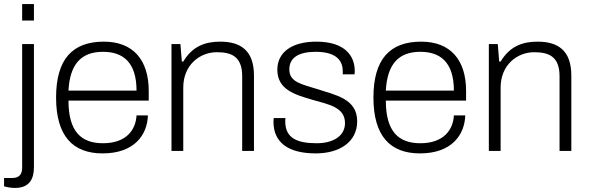

<svg xmlns="http://www.w3.org/2000/svg" viewBox="-37 -743 2898 945"><path d="M72 -642H130V-723H72ZM37 182C110 182 130 135 130 80V-526H72V83C72 116 56 133 24 133H-17V174C-4 178 17 182 37 182Z M468 12C624 12 688 -79 691 -175H635C631 -103 584 -38 470 -38C363 -38 300 -95 300 -248H695V-296C695 -447 619 -538 474 -538C320 -538 239 -452 239 -263C239 -74 321 12 468 12ZM300 -297C307 -429 364 -488 470 -488C566 -488 635 -439 635 -297Z M807 0H865V-312C865 -423 946 -486 1030 -486C1101 -486 1155 -466 1155 -368V0H1213V-371C1213 -495 1147 -538 1047 -538C975 -538 911 -517 865 -440H858L851 -526H807Z M1517 12C1634 12 1721 -44 1721 -146C1721 -257 1615 -275 1523 -305C1452 -328 1387 -337 1387 -401C1387 -458 1431 -488 1517 -488C1631 -488 1650 -433 1650 -392V-377H1708C1709 -384 1709 -389 1709 -394C1709 -465 1664 -538 1520 -538C1397 -538 1328 -484 1328 -400C1328 -301 1416 -277 1500 -252C1580 -229 1661 -216 1661 -137C1661 -73 1602 -38 1522 -38C1429 -38 1367 -61 1367 -145C1367 -150 1367 -154 1368 -162H1310C1310 -156 1309 -149 1309 -144C1309 -42 1381 12 1517 12Z M2030 12C2186 12 2250 -79 2253 -175H2197C2193 -103 2146 -38 2032 -38C1925 -38 1862 -95 1862 -248H2257V-296C2257 -447 2181 -538 2036 -538C1882 -538 1801 -452 1801 -263C1801 -74 1883 12 2030 12ZM1862 -297C1869 -429 1926 -488 2032 -488C2128 -488 2197 -439 2197 -297Z M2369 0H2427V-312C2427 -423 2508 -486 2592 -486C2663 -486 2717 -466 2717 -368V0H2775V-371C2775 -495 2709 -538 2609 -538C2537 -538 2473 -517 2427 -440H2420L2413 -526H2369Z"/></svg>

Font: Archivo ExtraLight
Style: Regular
Weight: 200
Designer: Hector Gatti
Foundry: Omnibus-Type
Version: Version 2.001